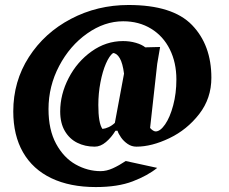

<svg xmlns="http://www.w3.org/2000/svg" viewBox="-20 -613 926 777"><path d="M609.9 -81.1Q628.4 -81.1 648.2 -109.6Q668 -138.2 680.9 -186.8Q693.8 -235.4 693.8 -291.5Q693.8 -359.9 667.2 -413.3Q640.6 -466.8 591.6 -496.8Q542.5 -526.9 478.5 -526.9Q402.8 -526.9 332.8 -477.5Q262.7 -428.2 219.5 -346.2Q176.3 -264.2 176.3 -171.4Q176.3 -87.9 207 -31.2Q237.8 25.4 286.1 52.5Q334.5 79.6 387.2 79.6Q411.1 79.6 436.5 68.1Q461.9 56.6 488.8 38.6L616.2 66.4Q577.6 97.7 517.3 120.8Q457 144 367.7 144Q263.2 144 188 108.2Q112.8 72.3 73.2 3.4Q33.7 -65.4 33.7 -162.1Q33.7 -283.7 96.9 -382.1Q160.2 -480.5 267.1 -536.6Q374 -592.8 500 -592.8Q678.7 -592.8 757.1 -511.7Q835.4 -430.7 835.4 -298.3Q835.4 -214.8 786.1 -151.4Q736.8 -87.9 665.3 -53.7Q593.8 -19.5 532.2 -19.5Q512.7 -19.5 496.6 -30.5Q480.5 -41.5 469.7 -56.9Q459 -72.3 455.6 -84H447.3Q430.7 -56.6 408.7 -38.1Q386.7 -19.5 363.3 -19.5Q324.2 -19.5 292.7 -35.2Q261.2 -50.8 242.4 -82.8Q223.6 -114.7 223.6 -162.1Q223.6 -231 257.8 -297.1Q292 -363.3 350.6 -405Q409.2 -446.8 478 -446.8Q505.4 -446.8 529.8 -439.7Q554.2 -432.6 567.9 -421.4L627.9 -422.9L616.2 -354.5L587.4 -95.2Q592.3 -89.4 598.6 -85.2Q605 -81.1 609.9 -81.1ZM377.9 -188Q377.9 -114.7 394.5 -91.3Q406.2 -92.3 419.9 -98.6Q433.6 -105 444.8 -115.7L481.9 -314.9Q476.6 -356.9 464.8 -377.2Q453.1 -397.5 437.5 -398.4Q422.4 -387.2 408.7 -355.7Q395 -324.2 386.5 -279.8Q377.9 -235.4 377.9 -188Z"/></svg>

Font: Vesper Libre Heavy
Style: Regular
Weight: 900
Designer: Robert Keller & Kimya Gandhi
Foundry: Mota Italic
Version: Version 1.058